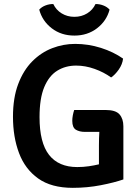

<svg xmlns="http://www.w3.org/2000/svg" viewBox="-20 -913 688 947"><path d="M468 -197Q468 -213.5 468.5 -230.2Q469 -247 470 -262.5H398.5Q372 -262.5 354.2 -273.2Q336.5 -284 336.5 -317Q336.5 -330 339.2 -344.5Q342 -359 346 -370.5H501Q550.5 -370.5 569.5 -348.8Q588.5 -327 588.5 -290V-28Q544 -12.5 477.2 0.5Q410.5 13.5 339 13.5Q233 13.5 168.2 -32.8Q103.5 -79 73.8 -158.2Q44 -237.5 44 -337Q44 -430.5 69.8 -498.5Q95.5 -566.5 139.2 -610.5Q183 -654.5 237.8 -675.5Q292.5 -696.5 350.5 -696.5Q415.5 -696.5 477.8 -676.8Q540 -657 587 -624Q584 -596 565.8 -570Q547.5 -544 528 -531Q492 -557 446.5 -573.2Q401 -589.5 355.5 -589.5Q303 -589.5 262.2 -564.2Q221.5 -539 198.2 -483.2Q175 -427.5 175 -335.5Q175 -209 222 -149Q269 -89 361 -89Q390.5 -89 417.8 -93Q445 -97 468 -102.5ZM520.5 -865.5Q505.5 -809.5 458.5 -773.5Q411.5 -737.5 347 -737.5Q282 -737.5 235.2 -773.5Q188.5 -809.5 173.5 -865.5Q185.5 -879 204.5 -886.2Q223.5 -893.5 243 -893Q256.5 -864 284.2 -847Q312 -830 347 -830Q382 -830 409.8 -847Q437.5 -864 451 -893Q470.5 -893.5 489.5 -886.2Q508.5 -879 520.5 -865.5Z"/></svg>

Font: Signika Negative SemiBold
Style: Regular
Weight: 600
Designer: Anna Giedryś
Foundry: Anna Giedryś
Version: Version 2.000; ttfautohint (v1.8.3) -l 8 -r 50 -G 200 -x 9 -